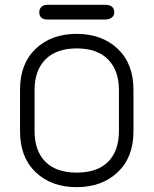

<svg xmlns="http://www.w3.org/2000/svg" viewBox="-20 -771 640 800"><path d="M178.7 -751H418Q456.1 -751 456.1 -718.8Q456.1 -705.1 444.8 -697.3Q433.6 -689.5 418 -689.5H178.7Q143.6 -689.5 143.6 -720.7Q143.6 -732.4 151.9 -741.7Q160.2 -751 178.7 -751ZM63.5 -223.6V-397.5Q63.5 -505.9 128.9 -567.9Q194.3 -629.9 299.3 -629.9Q404.3 -629.9 470.2 -567.9Q536.1 -505.9 536.1 -397.5V-223.6Q536.1 -115.2 470.2 -53.2Q404.3 8.8 299.3 8.8Q194.3 8.8 128.9 -53.2Q63.5 -115.2 63.5 -223.6ZM124 -395.5V-225.6Q124 -142.6 168.9 -97.2Q213.9 -51.8 299.8 -51.8Q385.7 -51.8 430.7 -97.2Q475.6 -142.6 475.6 -225.6V-395.5Q475.6 -477.5 430.2 -523.4Q384.8 -569.3 299.8 -569.3Q214.8 -569.3 169.4 -523.4Q124 -477.5 124 -395.5Z"/></svg>

Font: Jura
Style: Medium
Weight: 500
Version: Version 2.6.1